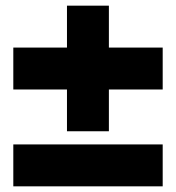

<svg xmlns="http://www.w3.org/2000/svg" viewBox="-20 -593 620 678"><path d="M364.5 -425H554.5V-277H364.5V-129.5H216.5V-277H27V-425H216.5V-573H364.5ZM554.5 -83V65H27V-83Z"/></svg>

Font: Overused Grotesk ExtraBold
Style: Regular
Weight: 800
Version: Version 0.004